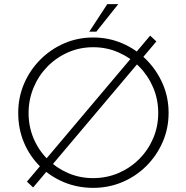

<svg xmlns="http://www.w3.org/2000/svg" viewBox="-20 -899 897 927"><path d="M735 -699 140 6 110 -22 705 -727ZM68 -354Q68 -429 96 -494.5Q124 -560 174 -610.5Q224 -661 289.5 -689.5Q355 -718 430 -718Q505 -718 571 -689.5Q637 -661 687 -610.5Q737 -560 765.5 -494.5Q794 -429 794 -354Q794 -279 765.5 -213.5Q737 -148 687 -98Q637 -48 571 -20Q505 8 430 8Q355 8 289.5 -19Q224 -46 174 -95Q124 -144 96 -210Q68 -276 68 -354ZM118 -353Q118 -288 142 -231Q166 -174 209 -131Q252 -88 308.5 -63.5Q365 -39 429 -39Q495 -39 552 -63.5Q609 -88 652 -131Q695 -174 719.5 -231Q744 -288 744 -354Q744 -419 719.5 -476.5Q695 -534 652 -577.5Q609 -621 552 -646Q495 -671 430 -671Q364 -671 307 -645.5Q250 -620 207.5 -576Q165 -532 141.5 -474.5Q118 -417 118 -353ZM551 -879 445 -746H411L498 -879Z"/></svg>

Font: Josefin Sans Thin Light
Style: Regular
Weight: 300
Version: Version 2.000